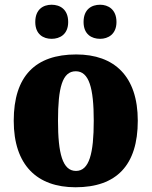

<svg xmlns="http://www.w3.org/2000/svg" viewBox="-20 -781 641 811"><path d="M403 -617C436 -617 472 -636 472 -688C472 -742 436 -761 403 -761C367 -761 333 -742 333 -688C333 -636 367 -617 403 -617ZM198 -617C233 -617 268 -636 268 -688C268 -742 233 -761 198 -761C163 -761 129 -742 129 -688C129 -636 163 -617 198 -617ZM299 10C472 10 562 -83 562 -271C562 -459 463 -551 302 -551C129 -551 38 -459 38 -271C38 -83 137 10 299 10ZM301 -59C244 -59 225 -133 225 -271C225 -410 243 -480 300 -480C356 -480 376 -410 376 -271C376 -133 357 -59 301 -59Z"/></svg>

Font: Noto Serif Bengali SemiCondensed Black
Style: Regular
Weight: 900
Width: 4
Designer: Juan Bruce, Universal Thirst, Indian Type Foundry and the Monotype Design Team.
Foundry: Monotype Imaging Inc.
Version: Version 2.003